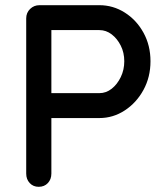

<svg xmlns="http://www.w3.org/2000/svg" viewBox="-20 -720 641 740"><path d="M363 -700Q416 -700 461 -671.5Q506 -643 533 -594Q560 -545 560 -484Q560 -423 533 -373.5Q506 -324 461 -294.5Q416 -265 363 -265H170L178 -281V-51Q178 -29 164.5 -14.5Q151 0 129 0Q108 0 94.5 -14.5Q81 -29 81 -51V-649Q81 -671 96 -685.5Q111 -700 132 -700ZM363 -361Q389 -361 410.5 -378Q432 -395 445.5 -423Q459 -451 459 -484Q459 -517 445.5 -544Q432 -571 410.5 -587.5Q389 -604 363 -604H168L178 -619V-348L169 -361Z"/></svg>

Font: Quicksand SemiBold
Style: Regular
Weight: 600
Designer: Andrew Paglinawan
Foundry: Andrew Paglinawan
Version: Version 3.004